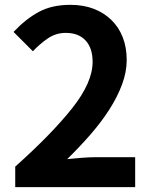

<svg xmlns="http://www.w3.org/2000/svg" viewBox="-20 -774 629 794"><path d="M43 -85Q194 -220 278.5 -326.5Q363 -433 363 -518Q363 -575 334 -606.5Q305 -638 252 -638Q211 -638 177.5 -615Q144 -592 116 -562L36 -642Q87 -696 141 -725Q195 -754 271 -754Q324 -754 366.5 -738Q409 -722 440 -692Q471 -662 487.5 -620Q504 -578 504 -526Q504 -476 484.5 -424Q465 -372 431.5 -320Q398 -268 353.5 -217Q309 -166 258 -116Q286 -119 319 -121.5Q352 -124 378 -124H539V0H43Z"/></svg>

Font: Kinto Sans
Style: Bold
Weight: 700
Designer: Authors: Ryoko NISHIZUKA  (kana & ideographs); Paul D. Hunt (Latin, Greek & Cyrillic); Wenlong ZHANG  (bopomofo); Sandol
Foundry: Adobe Systems Incorporated, ookami Inc.
Version: Version 0.001